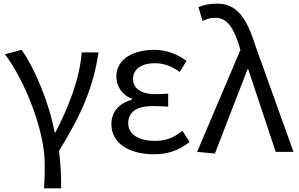

<svg xmlns="http://www.w3.org/2000/svg" viewBox="-20 -829 1630 1048"><path d="M220 199H314C314 137 311 60 302 -5C436 -223 489 -360 518 -543H426C414 -392 353 -244 283 -107H278C246 -277 166 -462 98 -557L7 -533C116 -389 224 -116 224 65C224 125 224 150 220 199Z M818 13C893 13 950 -4 1015 -54L976 -115C925 -74 880 -60 827 -60C734 -60 680 -97 680 -157C680 -217 725 -250 814 -250C841 -250 867 -249 898 -247V-318C872 -316 852 -315 831 -315C743 -315 706 -350 706 -399C706 -455 758 -484 825 -484C875 -484 919 -467 961 -436L998 -497C947 -534 888 -557 822 -557C711 -557 615 -509 615 -411C615 -360 645 -310 701 -290V-285C640 -269 588 -227 588 -150C588 -49 684 13 818 13Z M1153 9 1331 -451H1335L1485 0H1582L1376 -574C1327 -730 1274 -809 1166 -809C1118 -809 1089 -801 1063 -790L1086 -714C1106 -724 1126 -732 1156 -732C1218 -732 1255 -679 1286 -578L1292 -556L1056 0Z"/></svg>

Font: Noto Sans CJK TC Regular
Style: Regular
Weight: 400
Designer: Ryoko NISHIZUKA (kana & ideographs); Paul D. Hunt (Latin, Greek & Cyrillic); Wenlong ZHANG (bopomofo); Sandoll Communica
Foundry: Adobe Systems Incorporated
Version: Version 1.001;PS 1.001;hotconv 1.0.78;makeotf.lib2.5.61930